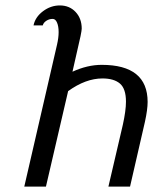

<svg xmlns="http://www.w3.org/2000/svg" viewBox="-20 -690 566 710"><path d="M190.9 -524.9Q196.8 -550.8 196.8 -570.8Q196.8 -592.8 190.9 -606.4Q185.1 -620.1 174.8 -620.1Q161.6 -620.1 151.1 -613Q140.6 -606 138.2 -596.2H104Q110.4 -627 138.9 -648.4Q167.5 -669.9 201.2 -669.9Q236.8 -669.9 259.5 -645.8Q282.2 -621.6 282.2 -584Q282.2 -578.1 277.8 -556.2L248 -424.8Q303.2 -450.2 356 -450.2Q525.9 -450.2 525.9 -313Q525.9 -285.2 516.1 -240.2L460.9 0H380.9L434.1 -228Q445.8 -280.8 445.8 -314Q445.8 -361.8 423.6 -380.9Q401.4 -399.9 358.9 -399.9Q296.9 -399.9 231.9 -353L149.9 0H69.8Z"/></svg>

Font: Pfennig
Style: Italic
Weight: 500
Italic angle: -13°
Version: Version 20120410 ; ttfautohint (v0.8)